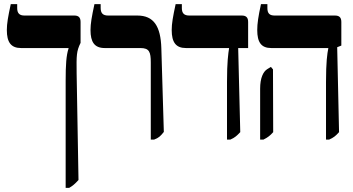

<svg xmlns="http://www.w3.org/2000/svg" viewBox="-20 -667 1705 927"><path d="M297 240H314C330 231 342 221 359 202L350 -313C349 -401 349 -419 369 -460V-561C369 -583 359 -592 339 -592H98C75 -592 63 -602 63 -628V-647H32C19 -587 13 -553 13 -522C13 -463 33 -435 82 -435H311V-433C300 -400 297 -354 297 -278Z M708 7H724C746 -1 755 -10 771 -30L759 -433C756 -541 722 -592 643 -592H502C477 -592 466 -603 466 -629V-647H436C423 -587 417 -553 417 -522C417 -464 436 -435 486 -435H658C701 -435 708 -416 708 -365Z M1076 7H1092C1113 -2 1123 -11 1140 -29L1130 -435H1178V-561C1178 -583 1168 -592 1147 -592H894C870 -592 858 -602 858 -628V-647H828C815 -587 809 -553 809 -522C809 -463 829 -435 878 -435H1086V-434C1082 -408 1076 -368 1076 -272Z M1554 7H1569C1590 -2 1601 -11 1617 -29L1608 -439L1628 -447V-561C1628 -583 1618 -592 1597 -592H1306C1282 -592 1271 -602 1271 -628V-647H1240C1227 -587 1222 -553 1222 -522C1222 -463 1241 -435 1290 -435H1565V-433C1560 -408 1554 -368 1554 -271ZM1236 7H1252C1272 -3 1284 -12 1299 -29L1298 -332L1288 -344L1270 -333C1251 -321 1236 -291 1236 -239Z"/></svg>

Font: Noto Serif Hebrew ExtraCondensed ExtraBold
Style: Regular
Weight: 800
Width: 2
Designer: Monotype Design Team
Foundry: Monotype Imaging Inc.
Version: Version 2.004